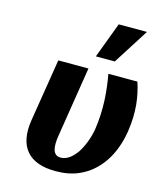

<svg xmlns="http://www.w3.org/2000/svg" viewBox="-117 -864 801 959"><g transform="rotate(15 283.5 -385.0)"><path d="M80 -205C58 -66 120 10 261 10C305 10 345 3 379 -12C477 -54 540 -149 560 -275C576 -378 564 -459 541 -528H391C406 -443 415 -352 399 -244C391 -196 372 -149 351 -117C330 -88 304 -62 268 -62C227 -62 221 -105 230 -163L288 -528H132ZM308 -596H406L523 -780H377Z"/></g></svg>

Font: Aerodynamic
Style: BdObl
Weight: 500
Designer: Google
Version: Version 2.000980; 2014